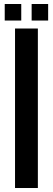

<svg xmlns="http://www.w3.org/2000/svg" viewBox="-20 -943 265 963"><path d="M55.4 0V-800H169.9V0ZM138.7 -840V-922.9H221.5V-840ZM3.7 -840V-922.9H86.6V-840Z"/></svg>

Font: Big Shoulders Stencil Text Thin
Style: Regular
Weight: 100
Designer: Patric King
Foundry: XO Type Co
Version: Version 2.001